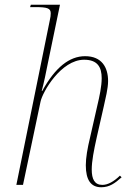

<svg xmlns="http://www.w3.org/2000/svg" viewBox="-20 -780 548 810"><path d="M407 10C442 10 465 -7 493 -32L486 -39C460 -14 435 0 412 0C379 0 367 -24 367 -65C367 -100 376 -146 388 -200L418 -332C425 -364 436 -407 436 -438C436 -495 410 -543 339 -543C273 -543 213 -496 158 -396H156C165 -430 175 -477 181 -509L233 -760H110L107 -750H129C180 -750 194 -745 194 -724C194 -716 193 -706 190 -694L49 0H77L151 -351C159 -391 237 -528 335 -528C392 -528 409 -496 409 -450C409 -416 400 -374 390 -332L360 -200C349 -155 342 -114 342 -83C342 -20 364 10 407 10Z"/></svg>

Font: Noto Serif Display Thin
Style: Italic
Weight: 100
Italic angle: -12°
Designer: Monotype Design Team
Foundry: Monotype Imaging Inc.
Version: Version 2.009